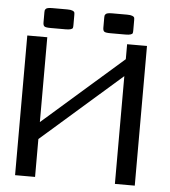

<svg xmlns="http://www.w3.org/2000/svg" viewBox="-51 -753 707 799"><g transform="rotate(5 302.0 -353.0)"><path d="M479 -685.5V-643.6Q479 -634.8 477.8 -631.3Q476.6 -627.9 469.7 -625.5Q462.9 -623 447.8 -623H385.3Q364.7 -623 359.4 -627.2Q354 -631.3 354 -643.6V-685.5Q354 -690.9 354.5 -693.4Q355 -695.8 357.7 -699.5Q360.4 -703.1 367.2 -704.6Q374 -706.1 385.3 -706.1H447.8Q462.4 -706.1 469.5 -703.1Q476.6 -700.2 477.8 -696.8Q479 -693.4 479 -685.5ZM229 -685.5V-643.6Q229 -634.8 227.8 -631.3Q226.6 -627.9 219.7 -625.5Q212.9 -623 197.8 -623H135.3Q114.7 -623 109.4 -627.2Q104 -631.3 104 -643.6V-685.5Q104 -690.9 104.5 -693.4Q105 -695.8 107.7 -699.5Q110.4 -703.1 117.2 -704.6Q124 -706.1 135.3 -706.1H197.8Q212.4 -706.1 219.5 -703.1Q226.6 -700.2 227.8 -696.8Q229 -693.4 229 -685.5ZM541.5 -583.5V0H458.5V-450.2L125 -158.2V0H41.5V-583.5H125V-229L458.5 -521V-583.5Z"/></g></svg>

Font: Gputeks
Style: Regular
Weight: 500
Version: Version 0.9